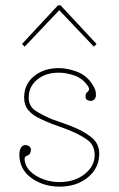

<svg xmlns="http://www.w3.org/2000/svg" viewBox="-20 -679 442 716"><path d="M202 17Q146 17 102.5 -11.5Q59 -40 53 -88Q51 -108 54 -118.5Q57 -129 62 -133Q72 -142 85.5 -135.5Q99 -129 94 -112Q91 -102 84.5 -100Q78 -98 74 -94Q70 -90 73 -75Q81 -42 119 -21Q157 0 202 0Q258 0 296 -30Q334 -60 333 -103Q332 -138 307 -156.5Q282 -175 246 -190Q230 -197 210 -204Q190 -211 174 -217Q148 -227 124 -239Q100 -251 85 -269Q70 -287 70 -315Q70 -365 107 -395Q144 -425 199 -425Q231 -425 266 -412Q301 -399 322 -368Q336 -348 337.5 -333Q339 -318 334 -311Q326 -300 311.5 -303.5Q297 -307 299 -323Q300 -331 304.5 -334.5Q309 -338 311.5 -343Q314 -348 308 -358Q288 -387 257.5 -397.5Q227 -408 199 -408Q150 -408 118.5 -382Q87 -356 87 -315Q87 -282 114 -265Q141 -248 175 -234Q191 -228 210.5 -221.5Q230 -215 247 -208Q291 -191 321 -167Q351 -143 350 -103Q349 -51 307 -17Q265 17 202 17ZM72 -505 62 -515 196 -659H206L340 -515L330 -505L201 -641Z"/></svg>

Font: Grandiflora One
Style: Regular
Weight: 400
Designer: Haesung Cho
Foundry: JAMO
Version: Version 1.000; ttfautohint (v1.8.4.7-5d5b);gftools[0.9.28]